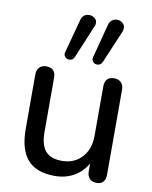

<svg xmlns="http://www.w3.org/2000/svg" viewBox="-87 -834 719 907"><g transform="rotate(10 273.0 -380.0)"><path d="M65 -186V-447Q65 -470 77.5 -482Q90 -494 110 -494Q155 -494 155 -447V-187Q155 -125 180 -96Q205 -67 259 -67Q318 -67 354.5 -106.5Q391 -146 391 -211V-447Q391 -494 436 -494Q456 -494 468.5 -482Q481 -470 481 -447V-41Q481 -18 470.5 -5.5Q460 7 440 7Q417 7 405 -5.5Q393 -18 393 -41V-78Q369 -36 329 -13.5Q289 9 238 9Q149 9 107 -39.5Q65 -88 65 -186ZM344 -544Q332 -544 324 -553Q316 -562 320 -576L362 -737Q366 -753 377 -761Q388 -769 401 -769Q416 -769 427.5 -759.5Q439 -750 439 -735Q439 -728 436 -719L369 -561Q362 -544 344 -544ZM210 -544Q198 -544 190 -553Q182 -562 186 -576L229 -737Q233 -753 243.5 -760.5Q254 -768 268 -768Q282 -768 293.5 -759Q305 -750 305 -736Q305 -727 301 -719L235 -561Q228 -544 210 -544Z"/></g></svg>

Font: SN Pro
Style: Regular
Weight: 400
Designer: Tobias Whetton
Foundry: Supernotes
Version: Version 1.003